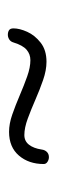

<svg xmlns="http://www.w3.org/2000/svg" viewBox="148 -570 142 477"><g transform="rotate(90 218.5 -331.0)"><path d="M307 -283Q287 -283 264 -291Q241 -299 216.5 -309.5Q192 -320 169.5 -328Q147 -336 129 -336Q114 -336 103 -326.5Q92 -317 85 -294Q83 -287 77.5 -283.5Q72 -280 66 -280Q59 -280 54.5 -283Q50 -286 50 -294Q50 -309 58.5 -328Q67 -347 85.5 -361.5Q104 -376 133 -376Q154 -376 178.5 -367.5Q203 -359 227 -348.5Q251 -338 274 -329.5Q297 -321 315 -321Q330 -321 339 -332.5Q348 -344 351 -364Q352 -372 357 -377Q362 -382 370 -382Q376 -382 381.5 -378.5Q387 -375 387 -369Q387 -332 366 -307.5Q345 -283 307 -283Z"/></g></svg>

Font: Quicksand Light Light
Style: Regular
Weight: 300
Version: Version 3.006